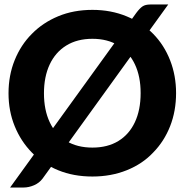

<svg xmlns="http://www.w3.org/2000/svg" viewBox="-20 -779 823 856"><path d="M392 8Q308 8 239.5 -20Q171 -48 122 -99Q73 -149 45.5 -216.5Q18 -284 18 -363Q18 -443 45.5 -511Q73 -579 122 -628Q171 -678 239.5 -706.5Q308 -735 392 -735Q475 -735 545 -706Q615 -677 663 -628Q712 -578 738.5 -510Q765 -442 765 -364Q765 -284 738.5 -216.5Q712 -149 663 -99Q615 -48 545 -20Q475 8 392 8ZM392 -121Q460 -121 508 -150.5Q556 -180 581.5 -234.5Q607 -289 607 -364Q607 -438 581.5 -492Q556 -546 508 -576Q460 -606 392 -606Q324 -606 275.5 -576Q227 -546 201.5 -491.5Q176 -437 176 -363Q176 -289 201.5 -234.5Q227 -180 275.5 -150.5Q324 -121 392 -121ZM25 57 588 -722Q603 -742 615.5 -750.5Q628 -759 651 -759H730L170 17Q155 37 131.5 47Q108 57 85 57Z"/></svg>

Font: Aleo ExtraBold
Style: Regular
Weight: 800
Designer: Alessio Laiso
Foundry: Alessio Laiso
Version: Version 2.001;gftools[0.9.29]